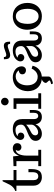

<svg xmlns="http://www.w3.org/2000/svg" viewBox="1278 -2088 1025 3640"><g transform="rotate(-90 1790.0 -268.5)"><path d="M-9.8 -492.2Q27.8 -503.4 58.3 -532.5Q88.9 -561.5 107.2 -595Q125.5 -628.4 139.4 -660.4Q153.3 -692.4 163.8 -713.6Q174.3 -734.9 182.1 -734.9Q187.5 -734.9 191.2 -730.5Q194.8 -726.1 194.8 -717.8V-523.9H387.2V-468.3H194.8V-141.1Q194.8 -98.1 214.4 -76.7Q233.9 -55.2 266.1 -55.2Q305.2 -55.2 325.2 -80.8Q345.2 -106.4 345.2 -170.9V-241.2H403.8V-181.2Q403.8 -84.5 369.4 -35.6Q335 13.2 248 13.2Q217.8 13.2 190.2 3.9Q162.6 -5.4 139.9 -23.9Q117.2 -42.5 103.5 -73.5Q89.8 -104.5 89.8 -144V-469.2H-9.8Z M769.5 0H459.5V-54.7H554.7V-469.2H459.5V-523.9L644.5 -532.2L657.7 -418Q663.6 -438 674.3 -457.5Q685.1 -477.1 701.9 -496.1Q718.8 -515.1 743.9 -526.6Q769 -538.1 798.3 -538.1Q837.9 -538.1 866.5 -516.1Q895 -494.1 895 -454.1Q895 -416 872.8 -395Q850.6 -374 820.3 -374Q792 -374 771.5 -391.6Q751 -409.2 751 -439Q751 -449.2 755.9 -460Q760.7 -470.7 765.6 -476.6L771 -481.9Q741.7 -481.9 719.2 -463.6Q696.8 -445.3 684.3 -415Q671.9 -384.8 665.8 -350.8Q659.7 -316.9 659.7 -280.8V-54.7H769.5Z M1043.5 -111.8Q1043.5 -87.4 1057.9 -72.3Q1072.3 -57.1 1100.6 -57.1Q1132.8 -57.1 1167.2 -76.4Q1201.7 -95.7 1224.1 -125Q1246.6 -154.3 1246.6 -181.2V-285.2Q1215.3 -254.4 1174.6 -230Q1133.8 -205.6 1107.7 -193.8Q1081.5 -182.1 1062.5 -161.6Q1043.5 -141.1 1043.5 -111.8ZM1524.4 -152.8Q1524.4 -104 1514.2 -70.3Q1503.9 -36.6 1484.4 -19Q1464.8 -1.5 1441.9 5.9Q1418.9 13.2 1388.2 13.2Q1355.5 13.2 1327.1 0.5Q1298.8 -12.2 1278.6 -40.5Q1258.3 -68.8 1254.4 -108.9Q1233.4 -55.7 1183.3 -21.2Q1133.3 13.2 1075.2 13.2Q1015.1 13.2 977.3 -18.8Q939.5 -50.8 939.5 -106.9Q939.5 -136.2 952.6 -160.4Q965.8 -184.6 987.5 -200.7Q1009.3 -216.8 1036.9 -231.4Q1064.5 -246.1 1093 -256.6Q1121.6 -267.1 1149.2 -279.8Q1176.8 -292.5 1198.5 -305.2Q1220.2 -317.9 1233.4 -336.2Q1246.6 -354.5 1246.6 -377Q1246.6 -432.6 1219.2 -459.7Q1191.9 -486.8 1142.6 -486.8Q1107.9 -486.8 1076.7 -475.8Q1045.4 -464.8 1028.3 -445.8Q1059.6 -445.8 1077.9 -429Q1096.2 -412.1 1096.2 -389.2Q1096.2 -358.4 1076.2 -339.1Q1056.2 -319.8 1028.3 -319.8Q999.5 -319.8 978 -340.1Q956.5 -360.4 956.5 -398.9Q956.5 -418.9 969.5 -442.1Q982.4 -465.3 1006.6 -487.3Q1030.8 -509.3 1072.3 -523.7Q1113.8 -538.1 1163.6 -538.1Q1203.6 -538.1 1236.3 -529.1Q1269 -520 1295.7 -500.2Q1322.3 -480.5 1336.9 -445.6Q1351.6 -410.6 1351.6 -362.8V-138.2Q1351.6 -119.1 1356.2 -101.8Q1360.8 -84.5 1374.5 -70.3Q1388.2 -56.2 1409.2 -56.2Q1471.2 -56.2 1471.2 -143.1V-215.8H1524.4Z M1611.8 -688Q1611.8 -718.3 1633.1 -739.7Q1654.3 -761.2 1684.1 -761.2Q1713.4 -761.2 1735.1 -739.5Q1756.8 -717.8 1756.8 -688Q1756.8 -658.7 1735.1 -637.5Q1713.4 -616.2 1684.1 -616.2Q1654.3 -616.2 1633.1 -637.5Q1611.8 -658.7 1611.8 -688ZM1746.1 -523.9V-54.7H1841.8V0H1546.9V-54.7H1641.1V-469.2H1545.9V-523.9Z M1880.9 0ZM2158.7 141.6Q2158.7 159.2 2145 174.1Q2131.3 189 2112.1 197.8Q2092.8 206.5 2073.5 212.6Q2054.2 218.8 2040.5 221.2L2026.9 223.6L2012.7 189Q2041 184.1 2062.5 175.3Q2084 166.5 2084 156.7Q2084 146.5 2060.8 123.8Q2037.6 101.1 2037.6 88.9Q2037.6 60.5 2067.6 33.7Q2097.7 6.8 2139.6 6.8H2158.7ZM1880.9 -252Q1880.9 -308.6 1897.9 -359.4Q1915 -410.2 1947.3 -450.4Q1979.5 -490.7 2030.8 -514.4Q2082 -538.1 2145.5 -538.1Q2181.2 -538.1 2216.8 -527.6Q2252.4 -517.1 2283.2 -497.1Q2314 -477.1 2333.3 -443.1Q2352.5 -409.2 2352.5 -367.2Q2352.5 -337.9 2332.3 -313Q2312 -288.1 2275.9 -288.1Q2244.1 -288.1 2222.4 -306.9Q2200.7 -325.7 2200.7 -356.9Q2200.7 -388.7 2223.1 -406.2Q2245.6 -423.8 2275.9 -423.8Q2259.8 -449.7 2230.2 -466.3Q2200.7 -482.9 2162.6 -482.9Q2120.1 -482.9 2086.4 -464.1Q2052.7 -445.3 2032.7 -414.3Q2012.7 -383.3 2002.2 -345.7Q1991.7 -308.1 1991.7 -268.1Q1991.7 -173.8 2035.2 -119.9Q2078.6 -65.9 2155.8 -65.9Q2185.5 -65.9 2213.1 -78.4Q2240.7 -90.8 2259.5 -109.4Q2278.3 -127.9 2291 -146.7Q2303.7 -165.5 2308.6 -181.2L2363.8 -163.1Q2345.2 -83 2285.2 -34.9Q2225.1 13.2 2133.8 13.2Q2081.5 13.2 2035.2 -5.6Q1988.8 -24.4 1954.6 -58.1Q1920.4 -91.8 1900.6 -142.1Q1880.9 -192.4 1880.9 -252Z M2428.7 0ZM2532.7 -111.8Q2532.7 -87.4 2547.1 -72.3Q2561.5 -57.1 2589.8 -57.1Q2622.1 -57.1 2656.5 -76.4Q2690.9 -95.7 2713.4 -125Q2735.8 -154.3 2735.8 -181.2V-285.2Q2704.6 -254.4 2663.8 -230Q2623 -205.6 2596.9 -193.8Q2570.8 -182.1 2551.8 -161.6Q2532.7 -141.1 2532.7 -111.8ZM3013.7 -152.8Q3013.7 -104 3003.4 -70.3Q2993.2 -36.6 2973.6 -19Q2954.1 -1.5 2931.2 5.9Q2908.2 13.2 2877.4 13.2Q2844.7 13.2 2816.4 0.5Q2788.1 -12.2 2767.8 -40.5Q2747.6 -68.8 2743.7 -108.9Q2722.7 -55.7 2672.6 -21.2Q2622.6 13.2 2564.5 13.2Q2504.4 13.2 2466.6 -18.8Q2428.7 -50.8 2428.7 -106.9Q2428.7 -136.2 2441.9 -160.4Q2455.1 -184.6 2476.8 -200.7Q2498.5 -216.8 2526.1 -231.4Q2553.7 -246.1 2582.3 -256.6Q2610.8 -267.1 2638.4 -279.8Q2666 -292.5 2687.7 -305.2Q2709.5 -317.9 2722.7 -336.2Q2735.8 -354.5 2735.8 -377Q2735.8 -432.6 2708.5 -459.7Q2681.2 -486.8 2631.8 -486.8Q2597.2 -486.8 2565.9 -475.8Q2534.7 -464.8 2517.6 -445.8Q2548.8 -445.8 2567.1 -429Q2585.4 -412.1 2585.4 -389.2Q2585.4 -358.4 2565.4 -339.1Q2545.4 -319.8 2517.6 -319.8Q2488.8 -319.8 2467.3 -340.1Q2445.8 -360.4 2445.8 -398.9Q2445.8 -418.9 2458.7 -442.1Q2471.7 -465.3 2495.8 -487.3Q2520 -509.3 2561.5 -523.7Q2603 -538.1 2652.8 -538.1Q2692.9 -538.1 2725.6 -529.1Q2758.3 -520 2784.9 -500.2Q2811.5 -480.5 2826.2 -445.6Q2840.8 -410.6 2840.8 -362.8V-138.2Q2840.8 -119.1 2845.5 -101.8Q2850.1 -84.5 2863.8 -70.3Q2877.4 -56.2 2898.4 -56.2Q2960.4 -56.2 2960.4 -143.1V-215.8H3013.7ZM2734.4 -633.8Q2714.4 -633.8 2654.8 -610.8Q2595.2 -587.9 2567.4 -587.9Q2522.5 -587.9 2503.9 -614.7Q2485.4 -641.6 2485.4 -706.5H2528.3Q2528.3 -681.6 2537.6 -671.6Q2546.9 -661.6 2571.3 -661.6Q2591.3 -661.6 2650.9 -684.6Q2710.4 -707.5 2738.3 -707.5Q2783.2 -707.5 2801.8 -680.7Q2820.3 -653.8 2820.3 -588.9H2777.3Q2777.3 -613.8 2768.1 -623.8Q2758.8 -633.8 2734.4 -633.8Z M3157.2 -255.9Q3157.2 -162.1 3195.8 -105.5Q3234.4 -48.8 3301.3 -48.8Q3366.7 -48.8 3404.5 -105.7Q3442.4 -162.6 3442.4 -255.9Q3442.4 -321.8 3428.2 -370.8Q3414.1 -419.9 3381.3 -450Q3348.6 -480 3300.3 -480Q3252 -480 3219 -450Q3186 -419.9 3171.6 -370.6Q3157.2 -321.3 3157.2 -255.9ZM3301.3 13.2Q3184.1 13.2 3114.7 -64.7Q3045.4 -142.6 3045.4 -262.2Q3045.4 -340.3 3075.2 -402.6Q3105 -464.8 3163.6 -501.5Q3222.2 -538.1 3300.3 -538.1Q3358.9 -538.1 3407.2 -516.8Q3455.6 -495.6 3487.5 -458.5Q3519.5 -421.4 3536.9 -371.1Q3554.2 -320.8 3554.2 -262.2Q3554.2 -184.6 3524.7 -122.6Q3495.1 -60.5 3437 -23.7Q3378.9 13.2 3301.3 13.2Z"/></g></svg>

Font: Trocchi
Style: Regular
Weight: 400
Designer: vernon adams
Version: Version 1.0; ttfautohint (v0.8) -l 6 -r 50 -G 100